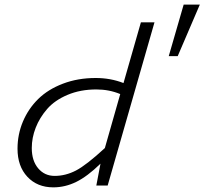

<svg xmlns="http://www.w3.org/2000/svg" viewBox="-20 -807 889 835"><path d="M713.9 -563 778.8 -787.1H849.1L752.9 -563ZM398.9 0 417 -95.2Q359.9 -39.6 311.5 -15.9Q263.2 7.8 211.9 7.8Q142.1 7.8 99.1 -38.1Q56.2 -84 56.2 -160.2Q56.2 -222.7 79.8 -278.6Q103.5 -334.5 146.2 -376.5Q189 -418.5 253.7 -443.1Q318.4 -467.8 396 -467.8Q460.9 -467.8 517.1 -445.8L592.8 -710H651.9L448.2 0ZM118.2 -163.1Q118.2 -107.9 146 -75Q173.8 -42 217.8 -42Q265.1 -42 310.3 -65.4Q355.5 -88.9 436 -163.1L502.9 -397.9Q454.6 -418 398.9 -418Q329.6 -418 273.9 -394.5Q218.3 -371.1 185.3 -333.3Q152.3 -295.4 135.3 -251.7Q118.2 -208 118.2 -163.1Z"/></svg>

Font: IntelOne Mono Light
Style: Italic
Weight: 300
Italic angle: -16°
Designer: Fred Shallcrass
Foundry: Frere-Jones Type LLC
Version: Version 1.200;hotconv 1.1.0;makeotfexe 2.6.0;FJTRelease1.2